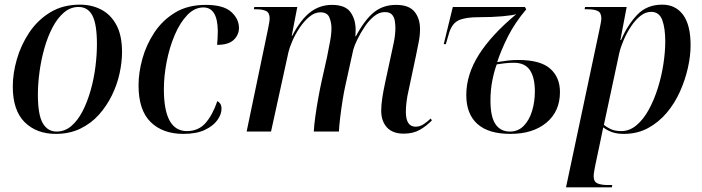

<svg xmlns="http://www.w3.org/2000/svg" viewBox="-20 -566 3020 826"><path d="M220 10Q137 10 86 -40.5Q35 -91 35 -194Q35 -250 52.5 -311Q70 -372 105.5 -425.5Q141 -479 195.5 -512.5Q250 -546 324 -546Q374 -546 415 -525Q456 -504 480.5 -459Q505 -414 505 -342Q505 -299 494.5 -250.5Q484 -202 461.5 -156Q439 -110 405.5 -72.5Q372 -35 325.5 -12.5Q279 10 220 10ZM223 0Q259 0 287 -24Q315 -48 335.5 -88Q356 -128 370 -177.5Q384 -227 390.5 -278.5Q397 -330 397 -376Q397 -462 377.5 -499Q358 -536 318 -536Q283 -536 255 -512Q227 -488 206 -448Q185 -408 171 -358.5Q157 -309 150 -257Q143 -205 143 -159Q143 -72 164 -36Q185 0 223 0Z M769 10Q680 10 628 -41Q576 -92 576 -199Q576 -253 592.5 -313Q609 -373 644 -426Q679 -479 733.5 -512Q788 -545 865 -545Q941 -545 974.5 -515Q1008 -485 1008 -446Q1008 -416 985.5 -394.5Q963 -373 914 -373Q915 -385 916 -400Q917 -415 917 -432Q916 -534 855 -534Q817 -534 785.5 -501Q754 -468 731.5 -415Q709 -362 697 -300.5Q685 -239 685 -182Q685 -2 784 -2Q833 -2 863.5 -36Q894 -70 915 -131Q923 -127 928 -119Q933 -111 933 -98Q933 -74 915 -49Q897 -24 861 -7Q825 10 769 10Z M1717 9Q1669 9 1644.5 -18Q1620 -45 1620 -90Q1620 -114 1624.5 -144Q1629 -174 1637 -211L1661 -322Q1666 -344 1673.5 -380Q1681 -416 1681 -445Q1681 -460 1678.5 -476Q1676 -492 1666.5 -503Q1657 -514 1635 -514Q1611 -514 1589 -496Q1567 -478 1549 -451Q1531 -424 1518 -397.5Q1505 -371 1500 -353L1466 -199Q1460 -173 1454 -135.5Q1448 -98 1443.5 -60.5Q1439 -23 1438 0H1330Q1331 -25 1336.5 -64.5Q1342 -104 1349.5 -145.5Q1357 -187 1364 -218L1387 -321Q1393 -352 1399.5 -385.5Q1406 -419 1406 -445Q1406 -469 1397 -491Q1388 -513 1358 -513Q1334 -513 1311 -494Q1288 -475 1269 -446.5Q1250 -418 1237.5 -389Q1225 -360 1221 -342L1146 0H1041L1133 -441Q1136 -455 1138 -467.5Q1140 -480 1140 -487Q1140 -511 1125 -518.5Q1110 -526 1083 -526H1072L1074 -536H1259L1235 -412H1237Q1275 -484 1316 -514.5Q1357 -545 1408 -545Q1465 -545 1487.5 -514Q1510 -483 1510 -437Q1510 -422 1509 -410H1511Q1549 -481 1588.5 -513Q1628 -545 1684 -545Q1739 -545 1763 -516Q1787 -487 1787 -440Q1787 -412 1780.5 -381Q1774 -350 1769 -324L1738 -178Q1732 -153 1729 -128.5Q1726 -104 1726 -85Q1726 -21 1768 -21Q1786 -21 1801.5 -31Q1817 -41 1833 -56L1838 -48Q1816 -25 1787 -8Q1758 9 1717 9Z M2176 10Q2081 10 2033.5 -33Q1986 -76 1986 -157Q1986 -245 2040 -330.5Q2094 -416 2201 -505Q2185 -500 2141.5 -496Q2098 -492 2039 -492Q1983 -492 1954 -479Q1925 -466 1912 -424L1898 -376H1889L1928 -536H2238L2244 -526Q2195 -468 2165.5 -409.5Q2136 -351 2119 -299Q2145 -303 2165 -305.5Q2185 -308 2210 -308Q2304 -308 2346.5 -271Q2389 -234 2389 -170Q2389 -87 2331 -38.5Q2273 10 2176 10ZM2174 0Q2209 0 2233 -24.5Q2257 -49 2269 -88.5Q2281 -128 2281 -173Q2281 -233 2259.5 -264.5Q2238 -296 2191 -296Q2169 -296 2149.5 -293.5Q2130 -291 2117 -289Q2106 -260 2098 -219.5Q2090 -179 2090 -133Q2090 -64 2111.5 -32Q2133 0 2174 0Z M2558 -434Q2562 -453 2564.5 -466.5Q2567 -480 2567 -486Q2567 -511 2552 -518.5Q2537 -526 2509 -526H2495L2497 -536H2676L2649 -394H2652Q2680 -459 2721.5 -502.5Q2763 -546 2829 -546Q2886 -546 2918.5 -502.5Q2951 -459 2951 -371Q2951 -326 2939.5 -274.5Q2928 -223 2905.5 -172.5Q2883 -122 2848.5 -81Q2814 -40 2768 -15Q2722 10 2664 10Q2635 10 2614.5 3Q2594 -4 2575 -18Q2572 -2 2569.5 9.5Q2567 21 2564 36L2541 145Q2539 155 2536.5 169Q2534 183 2534 192Q2534 216 2550.5 223Q2567 230 2595 230H2614L2612 240H2415ZM2653 -2Q2688 -2 2718 -27Q2748 -52 2771 -94Q2794 -136 2810 -187Q2826 -238 2834 -290.5Q2842 -343 2842 -388Q2842 -445 2829 -480Q2816 -515 2781 -515Q2757 -515 2735 -497.5Q2713 -480 2694.5 -452Q2676 -424 2663 -393.5Q2650 -363 2644 -337L2578 -29Q2588 -20 2606.5 -11Q2625 -2 2653 -2Z"/></svg>

Font: Noto Serif Display SemiCondensed Medium
Style: Italic
Weight: 500
Width: 4
Italic angle: -12°
Designer: Monotype Design Team
Foundry: Monotype Imaging Inc.
Version: Version 2.009